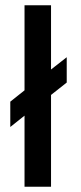

<svg xmlns="http://www.w3.org/2000/svg" viewBox="-20 -708 308 728"><path d="M73 0V-269.5L19 -226.5V-322.5L73 -365.5V-688H173.5V-444.5L233 -491V-395L173.5 -348V0Z"/></svg>

Font: League Spartan Medium
Style: Regular
Weight: 500
Foundry: The League of Moveable Type
Version: Version 2.002